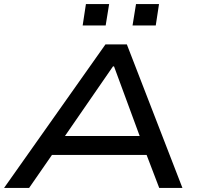

<svg xmlns="http://www.w3.org/2000/svg" viewBox="-24 -923 991 943"><path d="M-4 0 494 -705H599L872 0H758L680 -204L732 -162H191L261 -205L119 0ZM531 -597 275 -226 242 -255H710L672 -228L536 -597ZM627 -798 644 -903H757L741 -798ZM382 -798 398 -903H512L495 -798Z"/></svg>

Font: Nunito Sans 7pt Expanded Medium
Style: Italic
Weight: 500
Width: 7
Italic angle: -9°
Designer: Vernon Adams
Foundry: Vernon Adams
Version: Version 3.101;gftools[0.9.27]